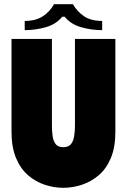

<svg xmlns="http://www.w3.org/2000/svg" viewBox="-20 -886 606 917"><path d="M531 -256V-700H338V-285Q338 -258 334 -234.5Q330 -211 318.5 -197Q307 -183 282 -183Q258 -183 246.5 -197Q235 -211 231.5 -234.5Q228 -258 228 -285V-700H35V-256Q35 -183 56.5 -131.5Q78 -80 114 -49Q150 -18 194 -3.5Q238 11 282 11Q327 11 371 -3.5Q415 -18 451.5 -49Q488 -80 509.5 -131.5Q531 -183 531 -256ZM238 -866H328Q349 -830 382 -808Q415 -786 468 -786V-742Q417 -742 367.5 -756Q318 -770 289 -806H277Q248 -770 198.5 -756Q149 -742 98 -742V-786Q151 -786 185 -808.5Q219 -831 238 -866Z"/></svg>

Font: Phudu Light Black
Style: Regular
Weight: 900
Version: Version 1.005;gftools[0.9.23]